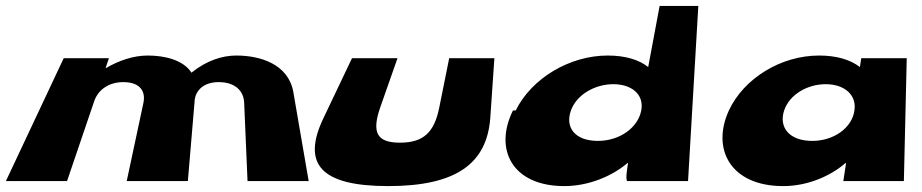

<svg xmlns="http://www.w3.org/2000/svg" viewBox="-34 -613 3121 650"><path d="M-14 0H193L285.8 -273C296.4 -303 328.3 -335 383.3 -335C441.3 -335 459.4 -303 451.6 -265L395 0H602L625.4 -277C629.8 -306 654.3 -335 706.3 -335C764.3 -335 791.4 -303 792.6 -265L804 0H1011L959.1 -301C942.6 -396 847 -425 766 -425C718 -425 665.4 -408 614.2 -367C586.7 -410 524 -425 466 -425C418 -425 368.4 -408 325.6 -383H323.6L334.7 -416H181.7Z M1311.7 -416H1157.7L1061.9 -215C985.7 -57 1052.4 17 1280.4 17C1507.4 17 1614.7 -57 1625.9 -215L1639.7 -416H1486.7L1453.1 -249C1436.2 -165 1399.9 -130 1319.9 -130C1240.9 -130 1224.2 -165 1253.1 -249Z M1702.6 -239C1637.5 -108 1699.4 17 1876.4 17C1959.4 17 2038.6 -17 2090.3 -61C2090.3 -61 2092.3 -61 2092.3 -61C2092.3 -61 2081 0 2090.3 0H2295.3L2330.1 -593H2199.1L2160.4 -386C2129.2 -411 2082.4 -425 2023.4 -425C1894.4 -425 1765.6 -348 1711.9 -239ZM1898.9 -239C1918.2 -293 1980.5 -328 2042.5 -328C2104.5 -328 2147.2 -293 2136.9 -239C2126 -181 2064.1 -136 1990.1 -136C1913.1 -136 1878 -181 1898.9 -239Z M2433.6 -239C2373.5 -108 2439.4 17 2617.4 17C2700.4 17 2777.6 -17 2828.3 -61H2830.3L2821 0H3026L3035.7 -416H2881.7L2877.1 -386C2844.9 -411 2798 -425 2739 -425C2610 -425 2484.3 -348 2433.6 -239ZM2620.6 -239C2638.8 -293 2699.2 -328 2761.2 -328C2823.2 -328 2866.8 -293 2858.6 -239C2850.7 -181 2789.8 -136 2715.8 -136C2638.8 -136 2601.7 -181 2620.6 -239Z"/></svg>

Font: Hussar Milosc
Style: Obl
Weight: 700
Foundry: Cannot Into Space Fonts
Version: Version 1.02